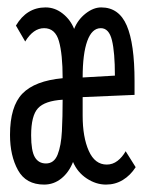

<svg xmlns="http://www.w3.org/2000/svg" viewBox="-20 -487 390 518"><path d="M99 11Q50 11 28.5 -28Q7 -67 7 -123Q7 -200 40.5 -234.5Q74 -269 149 -276Q149 -341 139 -376Q129 -411 99 -411Q70 -411 48 -375L23 -418Q52 -467 103 -467Q128 -467 149 -450.5Q170 -434 180 -409Q190 -434 211 -450.5Q232 -467 253 -467Q301 -467 322 -418Q343 -369 343 -268V-231L203 -225V-175Q203 -117 219.5 -80Q236 -43 268 -43Q284 -43 297 -53Q310 -63 319 -79L346 -36Q332 -14 311.5 -1.5Q291 11 266 11Q239 11 214 -5.5Q189 -22 177 -50Q166 -22 145.5 -5.5Q125 11 99 11ZM203 -278 290 -283Q290 -346 282 -378.5Q274 -411 252 -411Q228 -411 215.5 -376.5Q203 -342 203 -278ZM104 -46Q126 -46 135.5 -70Q145 -94 147 -133Q149 -172 149 -218Q101 -215 82.5 -195Q64 -175 64 -122Q64 -80 74 -63Q84 -46 104 -46Z"/></svg>

Font: Inconsolata ExtraCondensed
Style: Regular
Weight: 400
Width: 2
Monospace: yes
Designer: Raph Levien, Cyreal, Brenton Simpson
Foundry: Raph Levien, Cyreal, Google
Version: Version 3.001; ttfautohint (v1.8.2.53-6de2)